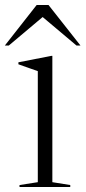

<svg xmlns="http://www.w3.org/2000/svg" viewBox="-54 -752 344 772"><path d="M156.5 -527.5V-19.5L228.5 -8V0H24.5V-8L98 -19.5V-466Q89.5 -469 66 -477.2Q42.5 -485.5 20 -493.5V-501.5L153 -527.5ZM-34.5 -569 93.5 -732H141L269.5 -569H253.5L117.5 -683.5L-18.5 -569Z"/></svg>

Font: Newsreader Display Light
Style: Regular
Weight: 300
Designer: Hugues Gentile
Foundry: Production Type
Version: Version 1.001